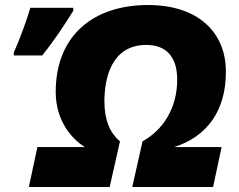

<svg xmlns="http://www.w3.org/2000/svg" viewBox="-20 -745 951 765"><path d="M95 0H417L458 -182C418 -215 396 -267 396 -341C396 -433 424 -566 563 -566C641 -566 686 -520 686 -428C686 -315 631 -228 548 -182L507 0H829L863 -159H674C805 -201 880 -303 880 -459C880 -621 764 -725 570 -725C347 -725 202 -599 202 -379C202 -267 262 -194 318 -159H129ZM35 -524H148C201 -590 235 -643 272 -702V-714H101C86 -662 56 -582 35 -536Z"/></svg>

Font: Noto Sans UI Black
Style: Italic
Weight: 900
Italic angle: -372°
Designer: Monotype Design Team
Foundry: Monotype Imaging Inc.
Version: Version 1.901